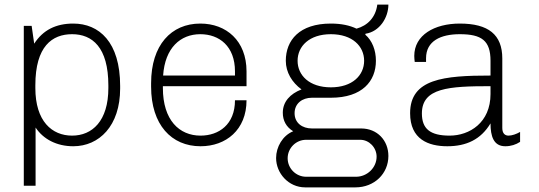

<svg xmlns="http://www.w3.org/2000/svg" viewBox="-20 -623 2332 831"><path d="M128 -434 117 -511H83V181H134V-71C167 -21 225 10 297 10C409 10 500 -78 500 -240V-251C500 -441 409 -521 297 -521C222 -521 166 -493 128 -434ZM133 -242V-254C133 -423 206 -475 292 -475C379 -475 449 -419 449 -253V-242C449 -99 379 -36 292 -36C205 -36 133 -98 133 -242Z M1047 -189H997C997 -84 927 -36 848 -36C756 -36 685 -103 685 -242V-250H1047V-314C1047 -447 959 -521 847 -521C721 -521 634 -428 634 -263V-248C634 -83 722 10 848 10C958 10 1047 -61 1047 -189ZM847 -475C929 -475 997 -423 997 -314V-296H686C694 -416 761 -475 847 -475Z M1543 -67H1330C1288 -67 1255 -91 1255 -133C1255 -175 1288 -200 1330 -200H1412C1548 -200 1607 -272 1607 -360C1607 -406 1591 -447 1561 -473L1562 -477C1623 -486 1661 -547 1661 -603H1613C1606 -548 1571 -512 1523 -499C1494 -513 1457 -521 1412 -521C1276 -521 1217 -449 1217 -360C1217 -310 1244 -266 1285 -236C1236 -217 1204 -183 1204 -135C1204 -101 1219 -73 1249 -55C1203 -36 1175 13 1175 61C1175 126 1228 188 1301 188H1518C1601 188 1661 128 1661 52C1661 -15 1613 -67 1543 -67ZM1556 -360C1556 -297 1505 -245 1412 -245C1319 -245 1268 -297 1268 -360C1268 -423 1319 -475 1412 -475C1505 -475 1556 -423 1556 -360ZM1521 142H1305C1261 142 1225 106 1225 62C1225 18 1261 -18 1305 -18H1539C1578 -18 1610 16 1610 55C1610 103 1569 142 1521 142Z M2154 -69V-370C2154 -473 2094 -521 1970 -521C1860 -521 1773 -471 1773 -381C1773 -372 1774 -363 1775 -355H1824V-371C1824 -446 1888 -475 1970 -475C2065 -475 2103 -447 2103 -360V-296C1901 -296 1755 -282 1755 -133C1755 -20 1834 10 1916 10C1998 10 2061 -19 2103 -89C2103 -34 2116 10 2167 10C2191 10 2213 3 2231 -9V-52C2216 -43 2196 -36 2181 -36C2166 -36 2154 -45 2154 -69ZM2103 -250V-216C2103 -92 2012 -36 1926 -36C1841 -36 1806 -66 1806 -132C1806 -243 1923 -250 2103 -250Z"/></svg>

Font: Chivo Light
Style: Regular
Weight: 300
Designer: Hector Gatti
Foundry: Omnibus-Type
Version: Version 1.003;PS 001.003;hotconv 1.0.70;makeotf.lib2.5.58329